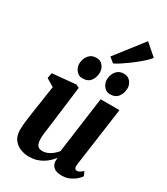

<svg xmlns="http://www.w3.org/2000/svg" viewBox="-254 -1166 1115 1284"><g transform="rotate(30 304.0 -524.0)"><path d="M188 10Q157 10 125.5 -1.8Q94 -13.5 72.2 -41Q50.5 -68.5 49.5 -116Q49.5 -133.5 51.2 -154.2Q53 -175 56 -198.2Q59 -221.5 62.5 -245.5Q66 -269.5 69.5 -292L96.5 -472.5L36.5 -508.5L44 -550L225.5 -567L249.5 -555L216 -288.5Q213.5 -267 210.5 -245.2Q207.5 -223.5 204.8 -203.5Q202 -183.5 200.2 -166.5Q198.5 -149.5 198.5 -137.5Q198.5 -112 204 -96.5Q209.5 -81 220.8 -74.2Q232 -67.5 249 -67.5Q270 -67.5 289.8 -76Q309.5 -84.5 326.2 -98.5Q343 -112.5 355.5 -128L414.5 -562.5H560L496.5 -105.5Q494 -86 499.5 -77.2Q505 -68.5 515.5 -68.5Q524.5 -68.5 533.8 -73.2Q543 -78 561 -92.5L575 -60Q570 -51.5 552.5 -34.8Q535 -18 507.2 -4Q479.5 10 442.5 10Q404 10 384.2 -4.8Q364.5 -19.5 360.5 -44.5Q360 -47 359.8 -50.8Q359.5 -54.5 359.8 -58.8Q360 -63 360.5 -67.5Q361 -72 361.5 -76L359.5 -77Q346.5 -61.5 330.2 -46Q314 -30.5 293 -17.8Q272 -5 246 2.5Q220 10 188 10ZM236.5 -622.5Q209 -622.5 190 -646Q171 -669.5 171.5 -699Q172.5 -736.5 194 -762.8Q215.5 -789 252.5 -789Q285.5 -789 303.2 -766Q321 -743 321 -715.5Q321 -677.5 300.8 -650Q280.5 -622.5 236.5 -622.5ZM449.5 -622.5Q422 -622.5 403 -646Q384 -669.5 384.5 -699Q385.5 -736.5 406.5 -762.8Q427.5 -789 465 -789Q497.5 -789 516 -766Q534.5 -743 534 -715.5Q533.5 -677.5 513 -650Q492.5 -622.5 449.5 -622.5ZM328 -843 495 -1057.5 583.5 -980.5Q578 -970.5 559.8 -952.8Q541.5 -935 515.8 -913.8Q490 -892.5 462 -872Q434 -851.5 408.8 -835.2Q383.5 -819 366 -811.5Z"/></g></svg>

Font: Merriweather 20pt ExtraBold
Style: Italic
Weight: 800
Italic angle: -7.8°
Version: Version 2.101